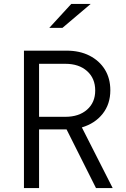

<svg xmlns="http://www.w3.org/2000/svg" viewBox="-20 -958 640 978"><path d="M102 0V-700H319Q386 -700 436 -674.5Q486 -649 514 -604Q542 -559 542 -498Q542 -428 503 -378.5Q464 -329 397 -309L554 0H469L319 -299H179V0ZM179 -363H313Q382 -363 423.5 -399.5Q465 -436 465 -497Q465 -559 423.5 -596Q382 -633 313 -633H179ZM231 -816 343 -938H442L298 -816Z"/></svg>

Font: Red Hat Mono
Style: Regular
Weight: 400
Designer: Pentagram, MCKL
Foundry: Pentagram, MCKL
Version: Version 1.023